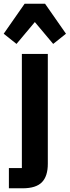

<svg xmlns="http://www.w3.org/2000/svg" viewBox="-53 -816 376 1036"><path d="M-5 200V91H65V-525H205V68Q205 135 173 167.5Q141 200 69 200ZM80 -796H190L303 -634L234 -579L135 -697L36 -579L-33 -634Z"/></svg>

Font: IBM Plex Sans Condensed
Style: Bold
Weight: 700
Width: 3
Designer: Mike Abbink, Paul van der Laan, Pieter van Rosmalen
Foundry: Bold Monday
Version: Version 3.201